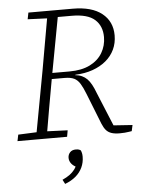

<svg xmlns="http://www.w3.org/2000/svg" viewBox="-61 -722 767 1018"><g transform="rotate(-5 323.0 -213.0)"><path d="M12 0 19 -34 137 -39H155L282 -34L276 0ZM110 0 177 -362Q191 -440 204.5 -518Q218 -596 232 -674H289L222 -314Q208 -236 194 -157Q180 -78 167 0ZM122 -639 129 -674H260L257 -634H244ZM556 6Q529 6 511.5 0Q494 -6 483 -19Q472 -32 463 -54L399 -216Q385 -252 372 -273Q359 -294 340.5 -303Q322 -312 290 -312H198L201 -344H319Q384 -344 428 -366Q472 -388 494.5 -426Q517 -464 517 -510Q517 -569 479 -603Q441 -637 356 -637H263L266 -674H365Q466 -674 520 -631Q574 -588 574 -514Q574 -473 558 -439Q542 -405 512 -380Q482 -355 441 -340.5Q400 -326 350 -324L346 -322Q367 -320 382.5 -313Q398 -306 410 -294Q422 -282 432.5 -263Q443 -244 453 -217L533 -23L496 -41L627 -32L620 0Q613 1 603.5 2.5Q594 4 582.5 5Q571 6 556 6ZM349 112Q349 143 336.5 169.5Q324 196 301 215.5Q278 235 244 248L232 225Q256 214 271.5 202.5Q287 191 297.5 177Q308 163 314 144L317 166Q296 157 285 143Q274 129 274 112Q274 95 285 83Q296 71 316 71Q326 71 332 73Q338 75 342 78Q345 84 347 92.5Q349 101 349 112Z"/></g></svg>

Font: Source Serif 4 Light
Style: Italic
Weight: 300
Italic angle: -12°
Designer: Frank Grießhammer
Foundry: Adobe Systems Incorporated
Version: Version 4.004;hotconv 1.0.116;makeotfexe 2.5.65601